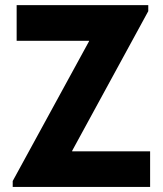

<svg xmlns="http://www.w3.org/2000/svg" viewBox="-20 -740 644 760"><path d="M30.3 0V-23.4L332.5 -576.7V-578.6H45.9V-719.7H566.9V-695.8L265.6 -143.1V-141.1H574.2V0Z"/></svg>

Font: Reddit Sans ExtraBold
Style: Regular
Weight: 800
Designer: Stephen Hutchings
Foundry: Reddit
Version: Version 1.014; ttfautohint (v1.8.4.7-5d5b)